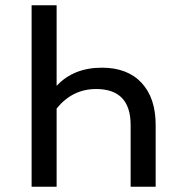

<svg xmlns="http://www.w3.org/2000/svg" viewBox="-20 -709 646 729"><path d="M367 -452Q464 -452 517.5 -394.5Q571 -337 571 -235V0H476V-234Q476 -371 345 -371Q255 -371 195 -297V0H100V-689H195V-383Q259 -452 367 -452Z"/></svg>

Font: Fira Sans
Style: Regular
Weight: 400
Designer: Carrois Corporate & Edenspiekermann AG
Foundry: Carrois Corporate GbR & Edenspiekermann AG
Version: Version 4.106;PS 004.106;hotconv 1.0.70;makeotf.lib2.5.58329